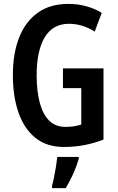

<svg xmlns="http://www.w3.org/2000/svg" viewBox="-20 -744 603 985"><path d="M303 -393H511V-28Q414 10 308 10Q220 10 162 -36.5Q104 -83 75 -166Q46 -249 46 -359Q46 -469 78 -551Q110 -633 173.5 -678.5Q237 -724 330 -724Q379 -724 422.5 -712Q466 -700 502 -678L466 -582Q402 -622 334 -622Q252 -622 210 -553.5Q168 -485 168 -356Q168 -278 183.5 -218.5Q199 -159 231.5 -126Q264 -93 316 -93Q361 -93 397 -105V-292H303ZM384 71Q373 109 355 149Q337 189 317 221H247V209Q252 191 257.5 164Q263 137 267.5 109Q272 81 274 61H384Z"/></svg>

Font: Noto Sans Lao ExtraCondensed SemiBold
Style: Regular
Weight: 600
Width: 2
Designer: Monotype Design Team
Foundry: Monotype Imaging Inc.
Version: Version 2.003; ttfautohint (v1.8.4.7-5d5b)